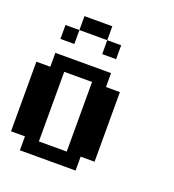

<svg xmlns="http://www.w3.org/2000/svg" viewBox="-117 -717 735 810"><g transform="rotate(20 250.0 -312.5)"><path d="M250 -562.5V-625H125V-562.5ZM125 -500V-562.5H62.5V-500ZM312.5 -562.5H250V-500H312.5ZM312.5 0V-62.5H375V-375H312.5V-437.5H62.5V-375H0V-62.5H62.5V0ZM125 -62.5V-375H250V-62.5Z"/></g></svg>

Font: Chicago Kare
Style: Regular
Weight: 400
Designer: Duane King
Version: Version 1.001;hotconv 1.0.109;makeotfexe 2.5.65596